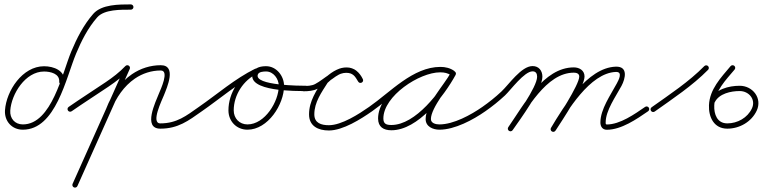

<svg xmlns="http://www.w3.org/2000/svg" viewBox="-20 -573 3468 873"><path d="M260.5 -188.3C267.1 -187.9 272.8 -192.9 273.3 -199.5C277 -252.3 224.2 -271.8 180.3 -271.8C82.1 -271.8 8.9 -160.3 2.7 -72C-0.7 -22.5 33.6 16.7 83.9 16.7C233.8 16.7 280.2 -219.8 326 -329.3C350.5 -387.9 379.8 -446 422 -494.1C454.4 -531.1 530.7 -528.8 574.9 -529C581.5 -529 586.8 -534.4 586.8 -541C586.8 -547.6 581.4 -553 574.8 -553C574.8 -553 574.8 -553 574.8 -553C521.7 -552.8 442.4 -553.8 403.9 -509.9C360.1 -459.8 329.4 -399.6 303.9 -338.5C263.5 -242.1 215.4 -7.3 83.9 -7.3C47.5 -7.3 24.2 -34.6 26.7 -70.4C31.9 -145.7 95.2 -247.8 180.3 -247.8C209.1 -247.8 251.9 -238.3 249.3 -201.2C248.9 -194.5 253.9 -188.8 260.5 -188.3Z M305.9 -67.2C305.9 -67.2 305.9 -67.2 305.9 -67.2C361.1 -105.6 418 -141.6 473.7 -179.3C507.5 -202.2 539.4 -226.6 567.7 -256.2C572.3 -261 572.1 -268.6 567.3 -273.1C562.5 -277.7 554.9 -277.6 550.3 -272.8C550.3 -272.8 550.3 -272.8 550.3 -272.8C523.2 -244.4 492.7 -221.1 460.3 -199.2C404.4 -161.4 347.5 -125.4 292.1 -86.8C286.7 -83.1 285.4 -75.6 289.2 -70.1C292.9 -64.7 300.4 -63.4 305.9 -67.2ZM563.9 -275.4C557.8 -278.1 550.7 -275.4 548 -269.4C468.7 -91.9 389.4 85.6 310 263.1C307.3 269.2 310.1 276.3 316.1 279C322.2 281.7 329.3 278.9 332 272.9C332 272.9 332 272.9 332 272.9C411.3 95.4 490.6 -82.1 570 -259.6C572.7 -265.6 569.9 -272.7 563.9 -275.4ZM486.2 -72.7C486.2 -72.7 486.2 -72.7 486.2 -72.7C507.8 -128.7 543.5 -181.6 593.5 -215.8C628.3 -239.5 668.8 -252.5 711 -252.5C751.4 -252.5 709.7 -165.4 703.1 -148.9C688 -110.7 627.6 12 709 12C789.6 12 836.3 -23.7 897.9 -67.2C903.3 -71 904.6 -78.5 900.8 -83.9C897 -89.3 889.5 -90.6 884.1 -86.8C826.8 -46.4 784 -12 709 -12C664.2 -12 716.4 -117.3 725.4 -140C739.3 -175 784.7 -276.5 711 -276.5C664 -276.5 618.8 -262.1 580 -235.6C525.9 -198.7 487.1 -141.9 463.8 -81.3C461.4 -75.1 464.5 -68.2 470.7 -65.8C476.9 -63.4 483.8 -66.5 486.2 -72.7Z M881.1 -70.2C884.9 -64.7 892.4 -63.4 897.8 -67.1C980.5 -124.3 1060.5 -194.6 1150.6 -238.7C1157.8 -242.2 1158.8 -249.2 1156.2 -254.6C1153.6 -260 1147.5 -263.7 1140.3 -260.4C1068.5 -227.1 1018.7 -150.4 1018.7 -71.2C1018.7 -21.8 1055.3 16.7 1105.2 16.7C1198.2 16.7 1271.6 -98.2 1271.6 -182.5C1271.6 -227.5 1236.9 -272 1190 -272C1166.8 -272 1138.4 -266.9 1129.7 -242C1129.7 -242 1129.7 -242 1129.7 -242C1129.7 -242 1129.7 -242 1129.7 -242C1098.8 -155.4 1331.3 -159.1 1372 -159C1378.6 -159 1384 -164.4 1384 -171C1384 -177.6 1378.6 -183 1372 -183C1372 -183 1372 -183 1372 -183C1348.6 -183 1134.4 -183.7 1152.3 -234C1152.3 -234 1152.3 -234 1152.3 -234C1152.3 -234 1152.3 -234 1152.3 -234C1156.9 -247.1 1178.6 -248 1190 -248C1223.5 -248 1247.6 -214.2 1247.6 -182.5C1247.6 -111.7 1184.5 -7.3 1105.2 -7.3C1068.5 -7.3 1042.7 -34.9 1042.7 -71.2C1042.7 -141.1 1087 -209.2 1150.4 -238.6C1157.6 -241.9 1158.6 -249.1 1156 -254.5C1153.4 -260 1147.2 -263.7 1140.1 -260.3C1048.8 -215.6 967.9 -144.8 884.2 -86.9C878.7 -83.1 877.4 -75.6 881.1 -70.2Z M1358 -183C1351.4 -183 1346 -177.6 1346 -171C1346 -162.5 1352.9 -158 1360.6 -158C1381 -158 1405.2 -159.8 1423.6 -169.4C1423.6 -169.4 1423.6 -169.4 1423.6 -169.4C1423.6 -169.4 1423.6 -169.4 1423.6 -169.4C1447.2 -181.8 1468.1 -199.5 1490.5 -213.9C1490.5 -213.9 1490.6 -214 1490.8 -214.1C1490.9 -214.2 1491 -214.3 1491.1 -214.3C1511.9 -229.4 1528.9 -242.4 1556.3 -242.4C1581.7 -242.4 1597.9 -224.3 1608.2 -202.8C1611.5 -196 1618.7 -195.6 1624.1 -198.5C1629.6 -201.4 1633.2 -207.7 1629.3 -214.2C1610.2 -245.7 1595.1 -265.9 1553.6 -265.9C1514.4 -265.9 1478.5 -238.6 1451.7 -212.6C1451.6 -212.6 1451.2 -212.1 1450.7 -211.5C1450.3 -211 1449.9 -210.4 1449.8 -210.4C1419 -161.5 1385.2 -113.6 1385.2 -53C1385.2 0.7 1427.1 20.3 1475.4 20.3C1539.4 20.3 1621.5 -31.9 1671.9 -67.2C1677.3 -71 1678.6 -78.5 1674.8 -83.9C1671 -89.3 1663.5 -90.6 1658.1 -86.8C1658.1 -86.8 1658.1 -86.8 1658.1 -86.8C1612.4 -54.8 1533.6 -3.7 1475.4 -3.7C1440.7 -3.7 1409.2 -13.3 1409.2 -53C1409.2 -108.3 1442 -152.9 1470.2 -197.6C1470.2 -197.7 1469.7 -197.1 1469.2 -196.5C1468.8 -195.9 1468.3 -195.3 1468.3 -195.4C1490.2 -216.5 1521.3 -241.9 1553.6 -241.9C1586 -241.9 1594.3 -225.6 1608.7 -201.8C1612.7 -195.3 1619.6 -194.7 1624.7 -197.5C1629.8 -200.2 1633.1 -206.3 1629.8 -213.2C1615.4 -243.2 1591.2 -266.4 1556.3 -266.4C1523.3 -266.4 1502.1 -252 1476.9 -233.7C1476.9 -233.7 1477.1 -233.8 1477.2 -233.9C1477.4 -234 1477.5 -234.1 1477.5 -234.1C1455.7 -220.1 1435.3 -202.7 1412.4 -190.6C1412.4 -190.6 1412.4 -190.6 1412.4 -190.6C1412.4 -190.6 1412.4 -190.6 1412.4 -190.6C1397.7 -182.9 1376.9 -182 1360.6 -182C1359.4 -182 1364.2 -182.1 1367.6 -177.8C1368.7 -176.5 1369.4 -175 1369.7 -173.4C1370.1 -171.6 1370 -169.4 1370 -171C1370 -177.6 1364.6 -183 1358 -183Z M1671.8 -67.1C1671.8 -67.1 1671.8 -67.1 1671.8 -67.1C1763.8 -131 1865 -244.8 1982.6 -244.8C1999.5 -244.8 2017.1 -241.2 2031 -231.2C2037.2 -226.8 2043.8 -229.9 2047.1 -235.1C2050.5 -240.3 2050.6 -247.6 2044 -251.4C2023.1 -263.5 2006.1 -268.1 1981.3 -268.1C1873.1 -268.1 1699.1 -150.4 1699.1 -34.2C1699.1 4.5 1724 19.3 1759.7 19.3C1880.8 19.3 1999.2 -136.7 2051.5 -232.2C2055.4 -239.3 2052 -245.6 2046.8 -248.5C2041.5 -251.4 2034.3 -250.8 2030.5 -243.8C1997.3 -183.3 1915.3 -98.5 1915.3 -31.6C1915.3 2.7 1948.4 16.7 1978 16.7C2047.7 16.7 2131.1 -28.1 2186.9 -67.2C2192.3 -71 2193.6 -78.5 2189.8 -83.9C2186 -89.3 2178.5 -90.6 2173.1 -86.8C2121.6 -50.8 2042.4 -7.3 1978 -7.3C1962.6 -7.3 1939.3 -12 1939.3 -31.6C1939.3 -83.4 2023 -180.2 2051.5 -232.2C2055.4 -239.2 2052 -245.6 2046.8 -248.5C2041.5 -251.4 2034.3 -250.8 2030.5 -243.8C1983.1 -157.2 1870.1 -4.7 1759.7 -4.7C1737.2 -4.7 1723.1 -9.2 1723.1 -34.2C1723.1 -136.6 1886.8 -244.1 1981.3 -244.1C2002 -244.1 2014.8 -240.6 2032 -230.6C2038.6 -226.8 2044.9 -229.6 2048.1 -234.5C2051.2 -239.4 2051.2 -246.3 2045 -250.8C2026.9 -263.7 2004.6 -268.8 1982.6 -268.8C1857.5 -268.8 1755.2 -154.2 1658.2 -86.9C1652.7 -83.1 1651.4 -75.6 1655.1 -70.2C1658.9 -64.7 1666.4 -63.4 1671.8 -67.1Z M2186.9 -67.2C2186.9 -67.2 2186.9 -67.2 2186.9 -67.2C2218.3 -89 2248.1 -113 2276.1 -139.1C2302.3 -163.7 2363.5 -248.6 2401.6 -248.6C2416.8 -248.6 2422.2 -238.1 2422.2 -224C2422.2 -176.3 2320.9 -37.6 2291.2 5.1C2287.4 10.6 2288.7 18.1 2294.1 21.8C2299.6 25.6 2307.1 24.3 2310.8 18.9C2310.8 18.9 2310.8 18.9 2310.8 18.9C2344.9 -29.9 2446.2 -167.5 2446.2 -224C2446.2 -251.3 2430.3 -272.6 2401.6 -272.6C2350.2 -272.6 2294.2 -189 2259.7 -156.7C2232.6 -131.3 2203.6 -108.1 2173.1 -86.8C2167.7 -83.1 2166.4 -75.6 2170.2 -70.1C2173.9 -64.7 2181.4 -63.4 2186.9 -67.2ZM2310.8 18.9C2310.8 18.9 2310.8 18.9 2310.8 18.9C2375.1 -73.3 2463 -242.6 2589.1 -242.6C2600.7 -242.6 2613.8 -238.9 2613.8 -225.1C2613.8 -187.1 2512.2 -32.9 2485.9 7.4C2482.3 13 2483.9 20.4 2489.4 24.1C2495 27.7 2502.4 26.1 2506.1 20.6C2536.3 -25.7 2637.8 -178 2637.8 -225.1C2637.8 -252.8 2614.4 -266.6 2589.1 -266.6C2451 -266.6 2361 -95 2291.2 5.1C2287.4 10.6 2288.7 18.1 2294.1 21.8C2299.6 25.6 2307.1 24.3 2310.8 18.9ZM2489.5 24.8C2495.2 28.2 2502.5 26.4 2505.9 20.7C2558.6 -67.6 2662.3 -241.7 2780.4 -245.9C2813.1 -247.1 2793 -209.2 2784.6 -193.7C2756.5 -141.2 2709.9 -76.2 2709.9 -16.1C2709.9 2 2719.3 17 2739 17C2805.2 17 2874.6 -31.2 2926.8 -67.1C2932.3 -70.9 2933.6 -78.3 2929.9 -83.8C2926.1 -89.3 2918.7 -90.6 2913.2 -86.9C2913.2 -86.9 2913.2 -86.9 2913.2 -86.9C2865.8 -54.3 2799.4 -7 2739 -7C2733.6 -7 2733.9 -11.5 2733.9 -16.1C2733.9 -70.9 2779.8 -133.9 2805.8 -182.3C2823.7 -215.8 2837.1 -271.9 2779.6 -269.9C2650.1 -265.3 2543.5 -89.1 2485.3 8.4C2481.9 14.1 2483.8 21.5 2489.5 24.8Z M2940.2 -68.7C2944.1 -63.3 2951.5 -62 2957 -65.9C3039.7 -124.7 3128.2 -183.1 3199.6 -255.6C3204.2 -260.3 3204.1 -267.9 3199.4 -272.6C3194.7 -277.2 3187.1 -277.1 3182.4 -272.4C3182.4 -272.4 3182.4 -272.4 3182.4 -272.4C3112.1 -200.9 3024.6 -143.4 2943 -85.4C2937.6 -81.6 2936.4 -74.1 2940.2 -68.7Z M3318.7 -273.7C3313.6 -277.9 3306.1 -277.3 3301.8 -272.2C3257.8 -219.8 3206.6 -167.2 3203.6 -94.5C3203.6 -94.5 3203.6 -94.5 3203.6 -94.5C3203.6 -94.5 3203.6 -94.5 3203.6 -94.5C3201.5 -40.7 3226.2 12 3287 12C3342.5 12 3396.9 -18.9 3420.7 -69.9C3447 -126.3 3402.6 -183.1 3343.4 -183C3343.4 -183 3343.4 -183 3343.4 -183C3343.4 -183 3343.4 -183 3343.4 -183C3293.6 -183.1 3231.9 -167.1 3208.2 -118.2C3205.3 -112.3 3207.8 -105.1 3213.8 -102.2C3219.7 -99.3 3226.9 -101.8 3229.8 -107.8C3229.8 -107.8 3229.8 -107.8 3229.8 -107.8C3249.1 -147.6 3303.5 -159.1 3343.4 -159C3343.4 -159 3343.4 -159 3343.4 -159C3343.4 -159 3343.4 -159 3343.4 -159C3385.1 -159.1 3417.9 -120.7 3398.9 -80.1C3379 -37.4 3333.2 -12 3287 -12C3240.6 -12 3226 -53.7 3227.6 -93.5C3227.6 -93.5 3227.6 -93.5 3227.6 -93.5C3227.6 -93.5 3227.6 -93.5 3227.6 -93.5C3230.3 -159.7 3280.1 -209 3320.2 -256.8C3324.5 -261.8 3323.8 -269.4 3318.7 -273.7Z"/></svg>

Font: FRB American Cursive Guidelines Light
Style: Italic
Weight: 300
Italic angle: -25°
Version: Version 2.0;Modular Font Editor K font №1